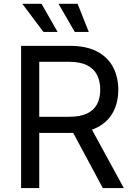

<svg xmlns="http://www.w3.org/2000/svg" viewBox="-20 -962 684 982"><path d="M87.9 0V-727.5H336.9Q421.9 -727.5 476.8 -698.5Q531.7 -669.4 558.3 -618.7Q585 -567.9 585 -502.9Q585 -438 558.3 -388.2Q531.7 -338.4 477.1 -310.3Q422.4 -282.2 337.4 -282.2H139.6V-364.7H333Q390.6 -364.7 425.5 -381.6Q460.4 -398.4 476.6 -429.4Q492.7 -460.4 492.7 -502.9Q492.7 -546.4 476.6 -578.4Q460.4 -610.4 425.3 -628.2Q390.1 -646 332 -646H180.7V0ZM505.9 0 330.1 -327.6H434.6L613.3 0ZM362.3 -798.8 279.3 -942.4H377L434.1 -798.8ZM202.1 -798.8 94.2 -942.4H192.4L274.4 -798.8Z"/></svg>

Font: Inter Variable LoSnoCo
Style: Regular
Weight: 400
Designer: Rasmus Andersson
Foundry: rsms
Version: Version 4.000;git-a52131595; featfreeze: case,dlig,ss01,ss02